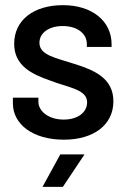

<svg xmlns="http://www.w3.org/2000/svg" viewBox="-20 -536 507 745"><path d="M228 6C343 6 420 -51 420 -143C420 -233 345 -264 269 -288C199 -311 133 -321 133 -370C133 -409 171 -435 223 -435C281 -435 317 -405 317 -365V-354H413V-364C413 -454 338 -516 224 -516C112 -516 35 -459 35 -366C35 -280 105 -248 173 -224C244 -196 318 -190 318 -139C318 -100 282 -72 227 -72C168 -72 129 -105 129 -141V-157H30V-135C30 -54 107 6 228 6ZM145 189H224L308 63H214Z"/></svg>

Font: Vanilla Cream DemiBold
Style: Regular
Weight: 600
Designer: Jeremy Tribby, Jinavaṁso
Foundry: Tribby Type
Version: Version 1.422;Glyphs 3.1.2 (3151)